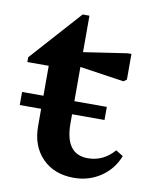

<svg xmlns="http://www.w3.org/2000/svg" viewBox="-75 -681 606 752"><g transform="rotate(10 228.0 -305.0)"><path d="M269 13Q191 13 144 -35Q97 -83 97 -163V-402H12V-421L193 -623H220V-478L393 -504H408V-402L396 -393L220 -419V-195Q220 -72 310 -72Q372 -72 415 -122L444 -104Q423 -50 376 -18.5Q329 13 269 13ZM12 -231V-283H349V-231Z"/></g></svg>

Font: Platypi Medium
Style: Regular
Weight: 500
Designer: David Sargent
Foundry: Bolt Cutter Type
Version: Version 1.200; ttfautohint (v1.8.4.7-5d5b)